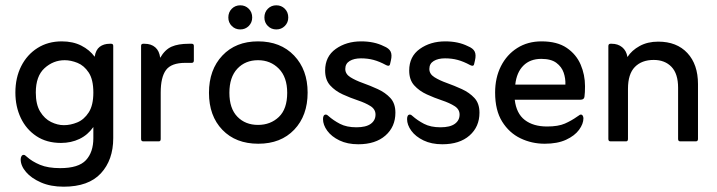

<svg xmlns="http://www.w3.org/2000/svg" viewBox="-20 -533 2703 724"><path d="M332 -54Q311 -24 279.5 -9Q248 6 210 6Q156 6 117.5 -19.5Q79 -45 58.5 -88Q38 -131 38 -184Q38 -240 60 -283.5Q82 -327 121.5 -352Q161 -377 213 -377Q255 -377 286.5 -361Q318 -345 337 -319Q341 -345 356 -356.5Q371 -368 394 -368H399Q407 -368 407 -360V-12Q407 70 360.5 120.5Q314 171 220 171Q171 171 134.5 155Q98 139 78 115.5Q58 92 58 68Q58 61 61 56Q64 51 69 51Q73 51 75 53Q77 55 81 58Q101 76 131 88.5Q161 101 207 101Q276 101 304 71Q332 41 332 -12ZM221 -61Q246 -61 271.5 -71.5Q297 -82 314.5 -109Q332 -136 332 -184Q332 -233 314.5 -259.5Q297 -286 272 -296Q247 -306 224 -306Q181 -306 148 -276Q115 -246 115 -184Q115 -139 131.5 -112Q148 -85 172.5 -73Q197 -61 221 -61Z M584 -315Q602 -346 627 -357Q652 -368 692 -368H703Q711 -368 711 -360V-305Q711 -296 703 -296H679Q626 -296 606 -269Q586 -242 586 -184V-9Q586 0 579 0H520Q512 0 512 -9V-360Q512 -368 520 -368H525Q550 -368 565.5 -354.5Q581 -341 584 -315Z M841 -467Q841 -487 854 -500Q867 -513 886 -513Q905 -513 918 -500Q931 -487 931 -467Q931 -448 918 -435Q905 -422 886 -422Q867 -422 854 -435Q841 -448 841 -467ZM977 -467Q977 -487 990 -500Q1003 -513 1022 -513Q1041 -513 1054 -500Q1067 -487 1067 -467Q1067 -448 1054 -435Q1041 -422 1022 -422Q1003 -422 990 -435Q977 -448 977 -467ZM954 9Q869 9 818.5 -43.5Q768 -96 768 -183Q768 -270 818.5 -323.5Q869 -377 953 -377Q1038 -377 1089 -323.5Q1140 -270 1140 -184Q1140 -97 1089.5 -44Q1039 9 954 9ZM953 -62Q1000 -62 1031.5 -92Q1063 -122 1063 -183Q1063 -242 1031.5 -274Q1000 -306 953 -306Q905 -306 875 -274Q845 -242 845 -183Q845 -124 875 -93Q905 -62 953 -62Z M1435 -288Q1411 -301 1389 -307Q1367 -313 1341 -313Q1315 -313 1298.5 -303Q1282 -293 1282 -273Q1282 -254 1301 -242Q1320 -230 1348 -220Q1376 -210 1404.5 -197Q1433 -184 1452 -163.5Q1471 -143 1471 -108Q1471 -55 1433.5 -22Q1396 11 1331 11Q1290 11 1260 -3.5Q1230 -18 1214 -40Q1198 -62 1198 -84Q1198 -101 1209 -101Q1213 -101 1218 -96Q1237 -79 1262 -66Q1287 -53 1324 -53Q1360 -53 1378 -66Q1396 -79 1396 -101Q1396 -121 1377 -133Q1358 -145 1329.5 -154.5Q1301 -164 1272.5 -177Q1244 -190 1225 -211Q1206 -232 1206 -267Q1206 -320 1246 -348.5Q1286 -377 1342 -377Q1391 -377 1427 -359Q1447 -351 1453 -338.5Q1459 -326 1454 -305L1451 -292Q1450 -285 1444 -285Q1442 -285 1439.5 -286Q1437 -287 1435 -288Z M1752 -288Q1728 -301 1706 -307Q1684 -313 1658 -313Q1632 -313 1615.5 -303Q1599 -293 1599 -273Q1599 -254 1618 -242Q1637 -230 1665 -220Q1693 -210 1721.5 -197Q1750 -184 1769 -163.5Q1788 -143 1788 -108Q1788 -55 1750.5 -22Q1713 11 1648 11Q1607 11 1577 -3.5Q1547 -18 1531 -40Q1515 -62 1515 -84Q1515 -101 1526 -101Q1530 -101 1535 -96Q1554 -79 1579 -66Q1604 -53 1641 -53Q1677 -53 1695 -66Q1713 -79 1713 -101Q1713 -121 1694 -133Q1675 -145 1646.5 -154.5Q1618 -164 1589.5 -177Q1561 -190 1542 -211Q1523 -232 1523 -267Q1523 -320 1563 -348.5Q1603 -377 1659 -377Q1708 -377 1744 -359Q1764 -351 1770 -338.5Q1776 -326 1771 -305L1768 -292Q1767 -285 1761 -285Q1759 -285 1756.5 -286Q1754 -287 1752 -288Z M1921 -157Q1927 -105 1959 -80.5Q1991 -56 2043 -56Q2085 -56 2110 -67Q2135 -78 2156 -93Q2160 -95 2163.5 -98Q2167 -101 2170 -101Q2175 -101 2177.5 -96.5Q2180 -92 2180 -87Q2180 -66 2163.5 -43.5Q2147 -21 2114.5 -6Q2082 9 2034 9Q1985 9 1942.5 -11.5Q1900 -32 1873.5 -74.5Q1847 -117 1847 -184Q1847 -240 1869 -283.5Q1891 -327 1930.5 -352Q1970 -377 2022 -377Q2081 -377 2117 -352.5Q2153 -328 2169.5 -289.5Q2186 -251 2186 -208Q2186 -195 2185.5 -186Q2185 -177 2184 -169Q2183 -157 2169 -157ZM1923 -214H2112Q2113 -237 2105.5 -259Q2098 -281 2078 -296Q2058 -311 2021 -311Q1979 -311 1953.5 -285.5Q1928 -260 1923 -214Z M2346 -318Q2362 -343 2392 -359.5Q2422 -376 2462 -376Q2532 -376 2572 -333Q2612 -290 2612 -216V-9Q2612 0 2604 0H2545Q2537 0 2537 -9V-202Q2537 -255 2512 -281Q2487 -307 2445 -307Q2400 -307 2374 -280.5Q2348 -254 2348 -198V-9Q2348 0 2341 0H2282Q2274 0 2274 -9V-359Q2274 -368 2282 -368H2287Q2310 -368 2326 -355Q2342 -342 2346 -318Z"/></svg>

Font: Zain
Style: Regular
Weight: 400
Designer: Zain,Boutros
Foundry: Mobile Telecommunications Company (Zain), 2024
Version: Version 1.51; ttfautohint (v1.8.4)